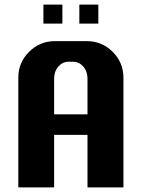

<svg xmlns="http://www.w3.org/2000/svg" viewBox="-20 -820 620 840"><path d="M520 0H362.8V-230H216.8V0H60.1V-480Q60.1 -546.4 107.2 -593.3Q154.3 -640.1 220.2 -640.1H359.9Q425.8 -640.1 472.9 -593.3Q520 -546.4 520 -480ZM362.8 -319.8V-476.1Q362.8 -507.3 344.5 -528.6Q326.2 -549.8 299.8 -549.8H279.8Q253.4 -549.8 235.1 -528.6Q216.8 -507.3 216.8 -476.1V-319.8ZM252.9 -716.8H169.9V-799.8H252.9ZM410.2 -716.8H327.1V-799.8H410.2Z"/></svg>

Font: Laconic
Style: Bold
Weight: 700
Designer: Robby Woodard
Version: Version 1.000